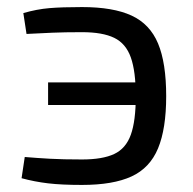

<svg xmlns="http://www.w3.org/2000/svg" viewBox="-20 -513 546 543"><path d="M212 -493Q300 -493 352 -469Q404 -445 427 -390Q450 -335 450 -241Q450 -149 427 -93.5Q404 -38 352 -14Q300 10 212 10Q154 10 116 5.5Q78 1 41 -9L50 -69Q86 -66 122 -64Q158 -62 212 -62Q270 -62 303 -77.5Q336 -93 350 -132Q364 -171 364 -241Q364 -311 350 -350.5Q336 -390 303 -406Q270 -422 212 -422Q162 -422 128 -420.5Q94 -419 55 -417L46 -476Q84 -487 119.5 -490Q155 -493 212 -493ZM425 -280V-216H116V-280Z"/></svg>

Font: Exo 2
Style: Regular
Weight: 400
Designer: Natanael Gama
Foundry: Natanael Gama
Version: Version 2.010